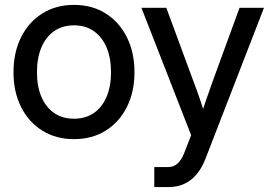

<svg xmlns="http://www.w3.org/2000/svg" viewBox="-20 -547 1094 771"><path d="M276.9 11.7Q204.6 11.7 149.9 -22.5Q95.2 -56.6 64.7 -117.2Q34.2 -177.7 34.2 -256.8Q34.2 -336.4 64.7 -397.5Q95.2 -458.5 149.9 -492.9Q204.6 -527.3 276.9 -527.3Q350.1 -527.3 404.5 -492.9Q459 -458.5 489.5 -397.5Q520 -336.4 520 -256.8Q520 -177.7 489.5 -117.2Q459 -56.6 404.5 -22.5Q350.1 11.7 276.9 11.7ZM276.9 -70.3Q323.7 -70.3 356.9 -93.3Q390.1 -116.2 408 -158.4Q425.8 -200.7 425.8 -256.8Q425.8 -314 408 -356.2Q390.1 -398.4 356.9 -421.9Q323.7 -445.3 276.9 -445.3Q231 -445.3 197.5 -422.1Q164.1 -398.9 146.2 -356.4Q128.4 -314 128.4 -256.8Q128.4 -200.2 146.2 -158.2Q164.1 -116.2 197.3 -93.3Q230.5 -70.3 276.9 -70.3ZM599.6 204.1V124H652.8Q669.4 124 681.6 117.7Q693.8 111.3 703.6 97.9Q713.4 84.5 721.2 63.5L747.6 -3.9L547.9 -515.6H647.9L754.9 -225.6Q769.5 -187.5 782.7 -148.9Q795.9 -110.4 808.1 -71.8H783.2Q795.4 -110.4 808.8 -148.9Q822.3 -187.5 835.9 -225.6L941.9 -515.6H1040L804.2 92.8Q790 128.9 768.8 153.8Q747.6 178.7 719.7 191.4Q691.9 204.1 657.7 204.1Q643.6 204.1 628.9 204.1Q614.3 204.1 599.6 204.1Z"/></svg>

Font: Inter Cardless Display
Style: Regular
Weight: 400
Designer: Rasmus Andersson
Foundry: rsms
Version: Version 4.001;git-9221beed3